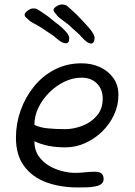

<svg xmlns="http://www.w3.org/2000/svg" viewBox="-20 -808 594 843"><path d="M269 -618Q256 -618 239.5 -630.5Q223 -643 216 -650L195 -664Q188 -669 180 -674Q172 -679 164 -685Q148 -695 131 -704Q114 -713 111 -716L100 -726Q95 -731 92 -733Q88 -738 88 -743Q88 -751 101 -761Q114 -771 126 -771Q135 -771 141 -769Q145 -767 158 -758.5Q171 -750 184.5 -740.5Q198 -731 202 -727Q207 -723 213.5 -717.5Q220 -712 227 -707Q237 -700 250 -688.5Q263 -677 273.5 -664Q284 -651 284 -639Q284 -618 269 -618ZM377 -617Q365 -619 350 -633.5Q335 -648 329 -656L310 -673Q304 -678 297 -684.5Q290 -691 283 -698Q268 -710 252.5 -721Q237 -732 234 -736L225 -747Q221 -753 218 -755Q215 -761 215 -766Q217 -774 231 -782Q245 -790 257 -788Q266 -787 272 -784Q275 -782 286.5 -771.5Q298 -761 310 -750Q322 -739 326 -734Q331 -729 336.5 -723Q342 -717 348 -711Q356 -702 368 -689Q380 -676 388.5 -661.5Q397 -647 395 -636Q392 -615 377 -617ZM321 15Q245 15 183.5 -7.5Q122 -30 86 -78.5Q50 -127 50 -204Q50 -265 70.5 -323Q91 -381 129 -428Q167 -475 220 -502.5Q273 -530 338 -530Q383 -530 419.5 -513Q456 -496 478 -465Q500 -434 500 -391Q500 -345 480.5 -303.5Q461 -262 428 -230Q395 -198 353.5 -179.5Q312 -161 267 -161Q228 -161 194 -167.5Q160 -174 131 -188Q131 -150 149 -123.5Q167 -97 195 -80.5Q223 -64 253.5 -56.5Q284 -49 310 -49Q331 -49 352 -51.5Q373 -54 398 -54Q435 -54 435 -22Q435 3 400 10Q381 14 361 14.5Q341 15 321 15ZM267 -241Q302 -241 340 -255Q378 -269 404.5 -299Q431 -329 431 -375Q431 -416 405.5 -441.5Q380 -467 338 -467Q300 -467 263.5 -449.5Q227 -432 197 -402.5Q167 -373 149 -336Q131 -299 131 -260Q154 -248 189 -244.5Q224 -241 267 -241ZM269 -618Q256 -618 239.5 -630.5Q223 -643 216 -650L195 -664Q188 -669 180 -674Q172 -679 164 -685Q148 -695 131 -704Q114 -713 111 -716L100 -726Q95 -731 92 -733Q88 -738 88 -743Q88 -751 101 -761Q114 -771 126 -771Q135 -771 141 -769Q145 -767 158 -758.5Q171 -750 184.5 -740.5Q198 -731 202 -727Q207 -723 213.5 -717.5Q220 -712 227 -707Q237 -700 250 -688.5Q263 -677 273.5 -664Q284 -651 284 -639Q284 -618 269 -618Z"/></svg>

Font: Fuzzy Bubbles
Style: Regular
Weight: 400
Designer: Robert E. Leuschke
Foundry: Robert E. Leuschke
Version: Version 1.010; ttfautohint (v1.8.3)